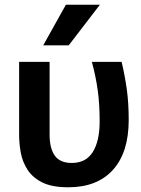

<svg xmlns="http://www.w3.org/2000/svg" viewBox="-20 -782 599 813"><path d="M269 11Q200 11 159 -9.5Q118 -30 96.5 -63.5Q75 -97 68 -135.5Q61 -174 61 -210V-520H190V-212Q190 -154 212 -123Q234 -92 284 -92Q344 -92 373 -138.5Q402 -185 402 -268Q402 -340 394 -398.5Q386 -457 369 -520H495Q509 -461 517 -403Q525 -345 525 -274Q525 -137 458.5 -63Q392 11 269 11ZM163 -590 259 -762H403L271 -590Z"/></svg>

Font: Murecho Medium
Style: Regular
Weight: 500
Designer: Neil Summerour
Foundry: Positype
Version: Version 1.010; ttfautohint (v1.8.3)